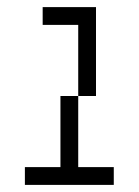

<svg xmlns="http://www.w3.org/2000/svg" viewBox="-20 -520 390 540"><path d="M150 -250V-50H50V0H300V-50H200V-250ZM100 -450H200V-250H250V-500H100Z"/></svg>

Font: LS-VG5000 Light Shifted
Style: Regular
Weight: 400
Designer: Justin Bihan, 2021
Foundry: Justin Bihan, 2021
Version: Version 1.000;Glyphs 3.1.2 (3151)